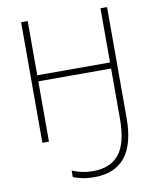

<svg xmlns="http://www.w3.org/2000/svg" viewBox="-101 -792 919 1120"><g transform="rotate(-10 358.0 -232.0)"><path d="M611 -57Q611 98 549.5 174Q488 250 369 250Q323 250 293 243Q263 236 242 228V189Q264 199 295.5 206.5Q327 214 366 214Q470 214 521 148.5Q572 83 572 -57V-357H141V0H102V-714H141V-393H572V-714H611Z"/></g></svg>

Font: Noto Sans ExtraLight
Style: Regular
Weight: 200
Designer: Monotype Design Team
Foundry: Monotype Imaging Inc.
Version: Version 2.007